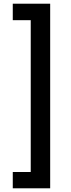

<svg xmlns="http://www.w3.org/2000/svg" viewBox="-20 -852 384 1037"><path d="M49 77H146V-743H49V-832H251V165H49Z"/></svg>

Font: Noto Sans Gurmukhi Condensed SemiBold
Style: Regular
Weight: 600
Width: 3
Designer: Jelle Bosma - Monotype Design Team
Foundry: Monotype Imaging Inc.
Version: Version 2.004; ttfautohint (v1.8.4.7-5d5b)